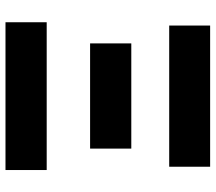

<svg xmlns="http://www.w3.org/2000/svg" viewBox="-63 -722 785 699"><g transform="rotate(90 329.5 -372.5)"><path d="M61 0V-150H599V0ZM138 -308V-458H521V-308ZM73 -596V-745H587V-596Z"/></g></svg>

Font: Noto Sans SC Black
Style: Regular
Weight: 900
Designer: Ryoko NISHIZUKA  (kana, bopomofo & ideographs); Paul D. Hunt (Latin, Greek & Cyrillic); Sandoll Communications , Soo-you
Foundry: Adobe
Version: Version 2.004-H2;hotconv 1.0.118;makeotfexe 2.5.65603